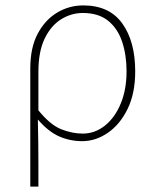

<svg xmlns="http://www.w3.org/2000/svg" viewBox="-20 -510 574 710"><path d="M92 180V-257Q92 -334 119.5 -385.5Q147 -437 191.5 -463.5Q236 -490 288 -490Q384 -490 432 -423.5Q480 -357 480 -246Q480 -165 452 -107.5Q424 -50 379 -19Q334 12 284 12Q239 12 199 -5.5Q159 -23 120 -68Q121 -20 121.5 18Q122 56 122 94Q122 132 122 180ZM286 -16Q331 -16 368 -45.5Q405 -75 426.5 -127Q448 -179 448 -246Q448 -307 431.5 -356Q415 -405 379.5 -433.5Q344 -462 286 -462Q244 -462 206.5 -439Q169 -416 145.5 -368Q122 -320 122 -244V-102Q166 -48 206.5 -32Q247 -16 286 -16Z"/></svg>

Font: Source Sans Variable
Style: Regular
Weight: 200
Designer: Paul D. Hunt
Foundry: Adobe Systems Incorporated
Version: Version 3.006;hotconv 1.0.111;makeotfexe 2.5.65597